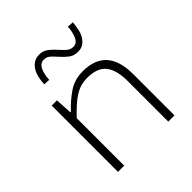

<svg xmlns="http://www.w3.org/2000/svg" viewBox="-191 -846 983 983"><g transform="rotate(-45 300.0 -355.0)"><path d="M105 0V-480H143L148 -388H152Q194 -433 238.5 -462.5Q283 -492 341 -492Q514 -492 514 -299V0H469V-293Q469 -374 437.5 -413Q406 -452 334 -452Q308 -452 286 -445.5Q264 -439 242.5 -425.5Q221 -412 198.5 -391.5Q176 -371 150 -344V0ZM395 -579Q366 -579 346.5 -594Q327 -609 311 -627Q295 -645 279.5 -660Q264 -675 243 -675Q216 -675 203.5 -648Q191 -621 189 -582L155 -584Q156 -608 161 -630.5Q166 -653 176.5 -670.5Q187 -688 203.5 -699Q220 -710 244 -710Q272 -710 291.5 -695Q311 -680 327 -662Q343 -644 359 -629Q375 -614 396 -614Q422 -614 434.5 -641.5Q447 -669 449 -707L483 -705Q481 -682 476.5 -659.5Q472 -637 461.5 -619Q451 -601 435 -590Q419 -579 395 -579Z"/></g></svg>

Font: Source Code Pro Light
Style: Regular
Weight: 300
Monospace: yes
Designer: Paul D. Hunt, Teo Tuominen
Foundry: Adobe Systems Incorporated
Version: Version 2.030;PS 1.000;hotconv 16.6.51;makeotf.lib2.5.65220